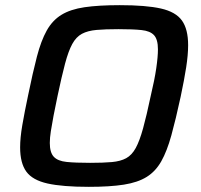

<svg xmlns="http://www.w3.org/2000/svg" viewBox="-20 -716 777 744"><path d="M324 8Q222 8 164 -5Q106 -18 82 -51Q58 -84 58 -145Q58 -182 66.5 -231.5Q75 -281 89 -347Q107 -435 123 -496.5Q139 -558 161 -597.5Q183 -637 218 -658.5Q253 -680 307.5 -688Q362 -696 444 -696Q546 -696 603.5 -683Q661 -670 685 -636.5Q709 -603 709 -541Q709 -504 701.5 -455.5Q694 -407 680 -341Q661 -253 644 -191.5Q627 -130 605 -91Q583 -52 548.5 -30.5Q514 -9 460 -0.5Q406 8 324 8ZM329 -85Q380 -85 413.5 -88Q447 -91 469 -103Q491 -115 506 -142.5Q521 -170 534.5 -219Q548 -268 564 -344Q579 -407 585.5 -451.5Q592 -496 592 -525Q592 -563 577 -579.5Q562 -596 528.5 -599.5Q495 -603 439 -603Q388 -603 354 -600Q320 -597 297.5 -585Q275 -573 260 -545.5Q245 -518 232 -469Q219 -420 203 -344Q194 -302 187.5 -267.5Q181 -233 177 -207.5Q173 -182 173 -162Q173 -125 188.5 -108.5Q204 -92 238 -88.5Q272 -85 329 -85Z"/></svg>

Font: Saira Thin Medium
Style: Italic
Weight: 500
Italic angle: -12°
Version: Version 1.101